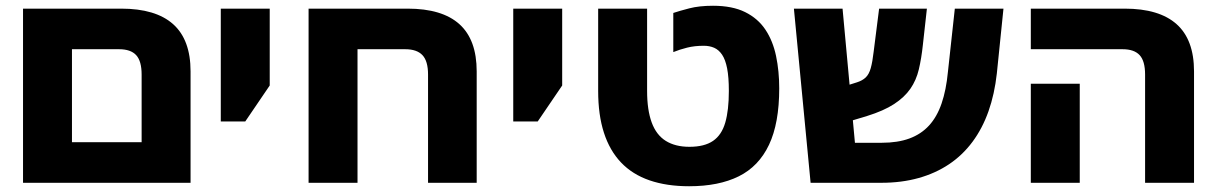

<svg xmlns="http://www.w3.org/2000/svg" viewBox="-20 -635 4238 667"><path d="M60 0V-605H401Q521 -605 581.5 -551Q642 -497 642 -387V0ZM230 -141H472V-376Q472 -423 453 -443.5Q434 -464 394 -464H230Z M747 -213V-605H917V-338L832 -213Z M1396 -605Q1516 -605 1576 -551Q1636 -497 1636 -387V0H1467V-376Q1467 -423 1447.5 -443.5Q1428 -464 1388 -464H1222V0H1052V-605Z M1763 -213V-605H1933V-338L1848 -213Z M2374 12Q2296 12 2236.5 -8.5Q2177 -29 2137.5 -70.5Q2098 -112 2078 -174Q2058 -236 2058 -319V-605H2228V-319Q2228 -253 2244 -209.5Q2260 -166 2293 -145.5Q2326 -125 2375 -125Q2427 -125 2457 -145.5Q2487 -166 2499.5 -209Q2512 -252 2512 -319Q2512 -367 2506 -397.5Q2500 -428 2488.5 -445Q2477 -462 2461 -469Q2445 -476 2425 -476Q2393 -476 2367 -469.5Q2341 -463 2319 -454V-590Q2340 -597 2374.5 -606Q2409 -615 2457 -615Q2524 -615 2568.5 -593Q2613 -571 2639 -532Q2665 -493 2676 -440.5Q2687 -388 2687 -328Q2687 -207 2651.5 -132Q2616 -57 2546.5 -22.5Q2477 12 2374 12Z M2796 0 2738 -605H2907L2950 -139H3043Q3099 -139 3139.5 -154Q3180 -169 3207.5 -199Q3235 -229 3251 -275.5Q3267 -322 3273 -385L3297 -605H3466L3443 -380Q3435 -308 3414 -248.5Q3393 -189 3358.5 -142.5Q3324 -96 3277 -64.5Q3230 -33 3171 -16.5Q3112 0 3042 0ZM2856 -191 2850 -315 2957 -349Q2976 -355 2987.5 -366Q2999 -377 3005 -398.5Q3011 -420 3015 -455L3034 -605H3200L3186 -479Q3181 -432 3172 -394Q3163 -356 3142.5 -326.5Q3122 -297 3086 -273.5Q3050 -250 2992 -232Z M3958 0V-376Q3958 -423 3939 -443.5Q3920 -464 3880 -464H3561V-605H3887Q4007 -605 4067.5 -551Q4128 -497 4128 -387V0ZM3561 0V-344H3731V0Z"/></svg>

Font: Noto Sans Hebrew ExtraBold
Style: Regular
Weight: 800
Designer: Monotype Design Team
Foundry: Monotype Imaging Inc.
Version: Version 2.003